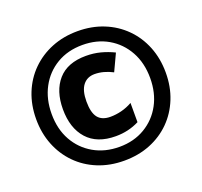

<svg xmlns="http://www.w3.org/2000/svg" viewBox="-126 -868 1077 1023"><g transform="rotate(-20 412.0 -357.0)"><path d="M412 10Q331 10 263.5 -17.5Q196 -45 147 -95Q98 -145 71.5 -212Q45 -279 45 -358Q45 -438 72 -505Q99 -572 148.5 -621Q198 -670 265 -697Q332 -724 412 -724Q492 -724 559 -697Q626 -670 675.5 -620.5Q725 -571 752 -503.5Q779 -436 779 -356Q779 -276 752 -209Q725 -142 676 -93Q627 -44 560 -17Q493 10 412 10ZM413 -68Q495 -68 558 -105.5Q621 -143 656 -208Q691 -273 691 -357Q691 -443 655 -508Q619 -573 556 -609.5Q493 -646 411 -646Q328 -646 265 -608.5Q202 -571 167 -505.5Q132 -440 132 -356Q132 -270 168 -205.5Q204 -141 267.5 -104.5Q331 -68 413 -68ZM414 -128Q308 -128 252.5 -190Q197 -252 197 -359Q197 -463 250.5 -524Q304 -585 409 -585Q452 -585 490.5 -575Q529 -565 566 -547L521 -451Q469 -478 419 -478Q377 -478 353 -447.5Q329 -417 329 -355Q329 -292 351.5 -263.5Q374 -235 422 -235Q453 -235 485 -243Q517 -251 547 -268V-159Q486 -128 414 -128Z"/></g></svg>

Font: Noto Sans Ethiopic SemiCondensed Black
Style: Regular
Weight: 900
Width: 4
Designer: Monotype Design Team
Foundry: Monotype Imaging Inc.
Version: Version 2.102; ttfautohint (v1.8.4.7-5d5b)